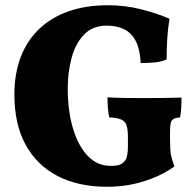

<svg xmlns="http://www.w3.org/2000/svg" viewBox="-20 -705 739 734"><path d="M389 9Q279 9 199.5 -32.5Q120 -74 77.5 -152.5Q35 -231 35 -343Q35 -424 59.5 -487.5Q84 -551 130.5 -595Q177 -639 243 -662Q309 -685 393 -685Q459 -685 521.5 -669Q584 -653 628 -633Q622 -599 619.5 -559Q617 -519 617 -478Q595 -468 568 -466Q541 -464 518 -464Q515 -517 499 -548Q483 -579 455 -593Q427 -607 388 -607Q334 -607 301 -572.5Q268 -538 253.5 -483Q239 -428 239 -367Q239 -281 259 -214Q279 -147 315.5 -109Q352 -71 402 -71Q416 -71 423.5 -72Q431 -73 437 -75Q451 -80 460 -94Q469 -108 469 -147V-181Q469 -211 463.5 -226.5Q458 -242 442.5 -248.5Q427 -255 398 -256Q394 -272 392.5 -291Q391 -310 391 -333Q421 -331 459 -330.5Q497 -330 530 -330Q561 -330 602 -330.5Q643 -331 674 -332Q674 -313 673 -293.5Q672 -274 668 -256Q651 -255 642.5 -249.5Q634 -244 632 -231.5Q630 -219 630 -197V-173Q630 -133 633.5 -113.5Q637 -94 647 -69Q601 -35 533.5 -13Q466 9 389 9Z"/></svg>

Font: Vollkorn Black
Style: Regular
Weight: 900
Designer: Friedrich Althausen
Foundry: Friedrich Althausen
Version: Version 5.000